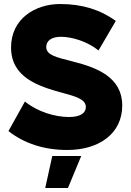

<svg xmlns="http://www.w3.org/2000/svg" viewBox="-20 -734 654 955"><path d="M315 12C473 12 588 -70 588 -209C588 -349 465 -398 335 -430C265 -448 210 -459 210 -500C210 -532 237 -551 283 -551C339 -551 416 -527 470 -483L556 -630C478 -686 389 -714 279 -714C154 -714 35 -640 35 -498C35 -349 170 -305 288 -273C354 -255 407 -241 407 -202C407 -171 379 -152 323 -152C255 -152 168 -177 104 -229L22 -82C101 -20 200 12 315 12ZM205 201H318L384 42H240Z"/></svg>

Font: Fixel Display ExtraBold
Style: Regular
Weight: 800
Designer: AlfaBravo + MacPaw
Foundry: Kyrylo Tkachov, Marchela Mozhyna, Serhii Makarenko, Maria Weinstein, Zakhar Kryvoshyya
Version: Version 1.211